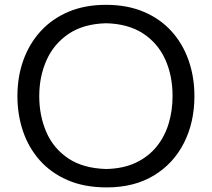

<svg xmlns="http://www.w3.org/2000/svg" viewBox="-20 -784 898 815"><path d="M430.9 -66.6Q332.7 -69.4 269.6 -111.8Q206.5 -154.2 176.6 -223.6Q146.6 -293 146.6 -375.9Q146.6 -459.1 177.5 -528.5Q208.4 -597.8 271.5 -640.4Q334.6 -682.9 430.9 -685.3Q524.1 -682.9 586.7 -642.3Q649.3 -601.6 680.9 -532.7Q712.5 -463.8 712.5 -375.9Q712.5 -315 696.1 -260.1Q679.7 -205.2 645.3 -162.4Q610.9 -119.5 557.8 -94Q504.7 -68.4 430.9 -66.6ZM433 11.5Q549.6 11.5 633.1 -39.1Q716.5 -89.6 760.9 -177.4Q805.3 -265.1 805.3 -375.9Q805.3 -456.5 780.9 -526.8Q756.5 -597.2 708.9 -650.3Q661.4 -703.4 591.2 -733.4Q521 -763.5 429.9 -763.5Q340.3 -763.5 270.5 -733.9Q200.8 -704.3 152.5 -651.4Q104.2 -598.5 79 -528.1Q53.9 -457.7 53.9 -375.7Q53.9 -297.6 77.4 -227.7Q101 -157.7 148.4 -104Q195.8 -50.3 266.9 -19.4Q338 11.5 433 11.5Z"/></svg>

Font: Pinar FD VF
Style: Regular
Weight: 300
Designer: Amin Abedi
Version: Version 2.000